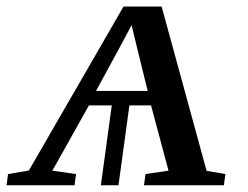

<svg xmlns="http://www.w3.org/2000/svg" viewBox="-42 -552 738 572"><path d="M-22.5 0 -18 -33.5 44 -44 326 -532.5H439.5L573.5 -43L629.5 -33.5L625 0H387L391.5 -33.5L460 -43.5L408 -238H343.5L311 0H258.5L291 -238H223L114 -43.5L184.5 -33.5L180 0ZM244 -281H398L367.5 -405L350 -477L311.5 -405Z"/></svg>

Font: Merriweather 72pt
Style: Italic
Weight: 400
Italic angle: -7.8°
Version: Version 2.101